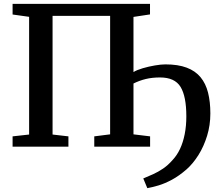

<svg xmlns="http://www.w3.org/2000/svg" viewBox="-20 -763 1146 999"><path d="M45.5 -743H760.5V-688L674.5 -675V-64L761 -53.5V0H470.5V-53.5L553 -64V-680.5H253.5V-63L336 -53.5V0H45.5V-53.5L131.5 -63V-675.5L45.5 -687.5ZM746.5 216 725.5 165.5Q751 155 777 143.2Q803 131.5 828.8 114Q854.5 96.5 878.5 69Q901 45 916.8 11.5Q932.5 -22 941 -64.8Q949.5 -107.5 949.5 -157.5Q949.5 -261.5 919.5 -310.8Q889.5 -360 812.5 -360Q772 -360 738.8 -352Q705.5 -344 674.5 -328.5L667.5 -360.5L674.5 -388Q692 -399 722.8 -408Q753.5 -417 785.8 -422.5Q818 -428 840.5 -428Q906.5 -428 951.5 -411Q996.5 -394 1023.5 -361.2Q1050.5 -328.5 1062.5 -281Q1074.5 -233.5 1074.5 -172.5Q1074.5 -111.5 1057.5 -56.2Q1040.5 -1 1012.8 43.2Q985 87.5 951.5 117.5Q912 152 874.8 172Q837.5 192 804.8 201.8Q772 211.5 746.5 216Z"/></svg>

Font: Merriweather SemiBold
Style: Regular
Weight: 600
Version: Version 2.100